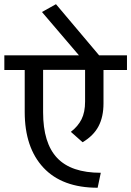

<svg xmlns="http://www.w3.org/2000/svg" viewBox="-35 -884 616 902"><path d="M423.8 -2Q257.3 -2 169.2 -96.2Q81.1 -190.4 81.1 -357.9V-555.2H-14.6V-624H335.9L162.1 -827.6L228 -864.3L430.7 -624H561.5V-555.2H451.2V-397.9Q451.2 -335 427.7 -290.5Q404.3 -246.1 353 -215.8L297.9 -264.6Q331.5 -290.5 348.1 -323.7Q364.7 -356.9 364.7 -406.7V-555.7H167.5V-356.4Q167.5 -211.9 233.4 -142.1Q299.3 -72.3 438.5 -72.3L423.8 -2.4Z"/></svg>

Font: Yantramanav
Style: Regular
Weight: 400
Version: Version 1.001;PS 1.0;hotconv 1.0.72;makeotf.lib2.5.5900; ttf